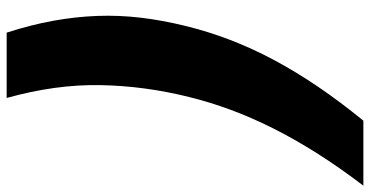

<svg xmlns="http://www.w3.org/2000/svg" viewBox="-294 -654 1138 591"><g transform="rotate(90 275.5 -358.0)"><path d="M281 191H80Q56 117 43.5 48Q31 -21 28.5 -88Q26 -155 34 -222Q42 -289 59 -358Q76 -428 102 -496Q128 -564 164 -631.5Q200 -699 246.5 -767.5Q293 -836 351 -907H551Q494 -832 450.5 -763Q407 -694 374 -628Q341 -562 317.5 -498.5Q294 -435 278 -370Q244 -234 241.5 -97Q239 40 281 191Z"/></g></svg>

Font: TypoPRO Sinkin Sans
Style: 900 X Black Italic
Weight: 950
Italic angle: -112°
Designer: Keith Bates
Foundry: K-Type
Version: Sinkin Sans (version 1.0)  by Keith Bates   •   © 2014   www